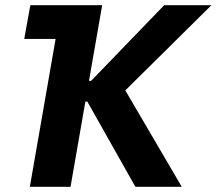

<svg xmlns="http://www.w3.org/2000/svg" viewBox="-20 -720 835 740"><path d="M97 -700H303.4L205.4 -570H73.4ZM316.6 -328.4H265.8L279.6 -408.2H331L612.8 -700H795L414.2 -323.4L433.4 -422L680.6 0H501.8ZM217 -700H373.8L251.8 0H95Z"/></svg>

Font: Fixel Italic Variable 20240409 Display Thin
Style: Italic
Weight: 100
Italic angle: -10°
Designer: AlfaBravo + MacPaw
Foundry: Kyrylo Tkachov, Marchela Mozhyna, Serhii Makarenko, Maria Weinstein, Zakhar Kryvoshyya
Version: Version 1.211;Glyphs 3.2 (3225)